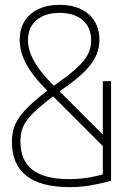

<svg xmlns="http://www.w3.org/2000/svg" viewBox="-20 -760 540 790"><path d="M267 10Q29 10 29 -177Q29 -210 38.5 -237.5Q48 -265 72 -294Q96 -323 139.5 -359Q183 -395 251 -443Q289 -472 312 -496Q335 -520 345 -544Q355 -568 355 -594Q355 -647 320.5 -677Q286 -707 225 -707Q165 -707 130 -677Q95 -647 95 -594Q95 -568 105.5 -540Q116 -512 137 -482Q158 -452 191 -418L434 -175L411 -151L162 -400Q112 -451 86.5 -499.5Q61 -548 61 -596Q61 -663 105.5 -701.5Q150 -740 225 -740Q301 -740 345 -701.5Q389 -663 389 -596Q389 -564 377 -535Q365 -506 339 -477.5Q313 -449 272 -418Q206 -371 165 -337.5Q124 -304 102 -279Q80 -254 72 -230.5Q64 -207 64 -178Q64 -100 113.5 -61.5Q163 -23 265 -23Q303 -23 339 -28.5Q375 -34 420 -47L403 -22V-426H437V-16Q388 -3 348.5 3.5Q309 10 267 10Z"/></svg>

Font: M PLUS 1 Code ExtraLight
Style: Regular
Weight: 250
Designer: Coji Morishita
Foundry: UNDERFOREST DESIGN
Version: Version 1.002